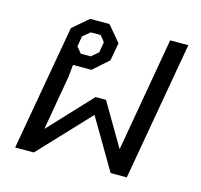

<svg xmlns="http://www.w3.org/2000/svg" viewBox="-86 -652 782 746"><g transform="rotate(15 304.5 -279.0)"><path d="M125 -504 188 -558H266L319 -495L306 -423L244 -368H170L165 -318L127 -100H128L287 -270H329L429 -100H430L510 -558H583L485 0H420L301 -202L111 0H36ZM228 -418 256 -442 263 -484 244 -508H204L175 -484L168 -442L188 -418Z"/></g></svg>

Font: Chakra Petch
Style: Italic
Weight: 400
Italic angle: -10°
Designer: Katatrad Aksorn Co.,Ltd.
Foundry: Cadson Demak Co.,Ltd.
Version: Version 1.000; ttfautohint (v1.6)